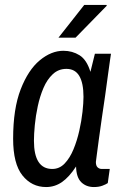

<svg xmlns="http://www.w3.org/2000/svg" viewBox="-20 -743 496 775"><path d="M166 12Q108 12 70.5 -35Q33 -82 33 -183Q33 -304 63.5 -382.5Q94 -461 140.5 -499.5Q187 -538 236 -538Q272 -538 301 -520Q330 -502 345 -453L363 -526H428Q428 -526 424.5 -503Q421 -480 416 -442Q411 -404 404.5 -358Q398 -312 391 -266Q384 -220 379 -180.5Q374 -141 370.5 -116.5Q367 -92 367 -89Q367 -74 374 -67.5Q381 -61 391 -61H423L415 -4Q408 1 393.5 6.5Q379 12 359 12Q328 12 308 -7.5Q288 -27 287 -71Q259 -28 230 -8Q201 12 166 12ZM191 -61Q220 -61 241 -83Q262 -105 276.5 -140Q291 -175 300 -215Q309 -255 313 -291.5Q317 -328 317 -352Q317 -408 300 -436.5Q283 -465 248 -465Q216 -465 193 -443.5Q170 -422 155.5 -388Q141 -354 132.5 -314.5Q124 -275 120.5 -238Q117 -201 117 -175Q117 -118 135.5 -89.5Q154 -61 191 -61ZM216 -591 320 -723H410L411 -720L285 -591Z"/></svg>

Font: Archivo Narrow
Style: Italic
Weight: 400
Italic angle: -8°
Designer: Hector Gatti
Foundry: Omnibus-Type
Version: Version 3.002